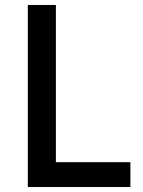

<svg xmlns="http://www.w3.org/2000/svg" viewBox="-20 -753 577 773"><path d="M505 -100V0H92V-733H205V-100Z"/></svg>

Font: IBM Plex Sans JP Medm
Style: Regular
Weight: 500
Designer: Mike Abbink; Paul van der Laan; Pieter van Rosmalen; Wujin Sim; Yejin Wi; Jinhee Kim; Boomi Park; Yona Kim; Kichan Ma
Foundry: Sandoll Inc.
Version: Version 1.002